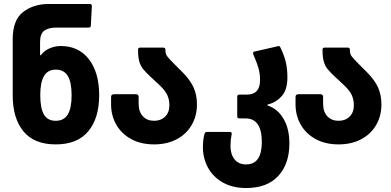

<svg xmlns="http://www.w3.org/2000/svg" viewBox="-20 -720 1969 968"><path d="M227 -700H431Q445 -700 443 -688L438 -591Q438 -581 426 -581H265Q225 -581 203.5 -565.5Q182 -550 182 -508V-445Q182 -441 184 -441Q186 -441 188 -444Q202 -464 229.5 -476Q257 -488 286 -488Q377 -488 428.5 -421Q480 -354 480 -240Q480 -124 425 -58Q370 8 261 8Q152 8 98 -58Q44 -124 44 -240V-522Q44 -619 96.5 -659.5Q149 -700 227 -700ZM261 -111Q302 -111 321.5 -142.5Q341 -174 341 -240Q341 -306 321.5 -337.5Q302 -369 262 -369Q221 -369 202 -337Q183 -305 183 -241Q183 -174 201.5 -142.5Q220 -111 261 -111Z M540 -194V-231Q540 -245 555 -245H665Q679 -245 679 -231V-198Q679 -156 700.5 -133.5Q722 -111 757 -111Q791 -111 812.5 -132Q834 -153 834 -190Q834 -216 824 -239.5Q814 -263 780 -295L740 -332Q714 -356 701 -372.5Q688 -389 682 -411Q676 -433 676 -469Q676 -480 686 -480H803Q814 -480 814 -469Q814 -449 821.5 -438Q829 -427 858 -398L898 -358Q939 -317 956 -279Q973 -241 973 -193Q973 -136 946.5 -90Q920 -44 871 -18Q822 8 757 8Q691 8 642 -18.5Q593 -45 566.5 -91Q540 -137 540 -194Z M1003 23Q1003 -16 1011 -45Q1013 -50 1015.5 -52.5Q1018 -55 1023 -55H1138Q1150 -55 1148 -44Q1142 -14 1142 16Q1142 58 1162.5 83.5Q1183 109 1221 109Q1300 109 1300 -4Q1300 -123 1218 -123H1187Q1176 -123 1176 -134V-232Q1176 -243 1187 -243H1224Q1291 -243 1291 -316Q1291 -349 1283.5 -375Q1276 -401 1267.5 -420.5Q1259 -440 1257 -446Q1256 -448 1256 -452Q1256 -459 1263 -460L1381 -487Q1383 -488 1386 -488Q1390 -488 1393 -482Q1410 -448 1419.5 -412.5Q1429 -377 1429 -330Q1429 -268 1401 -236Q1373 -204 1333 -194Q1328 -193 1328 -190.5Q1328 -188 1332 -187Q1380 -171 1409.5 -121Q1439 -71 1439 3Q1439 106 1383 167Q1327 228 1221 228Q1152 228 1102.5 199.5Q1053 171 1028 124Q1003 77 1003 23Z M1470 -194V-231Q1470 -245 1485 -245H1595Q1609 -245 1609 -231V-198Q1609 -156 1630.5 -133.5Q1652 -111 1687 -111Q1721 -111 1742.5 -132Q1764 -153 1764 -190Q1764 -216 1754 -239.5Q1744 -263 1710 -295L1670 -332Q1644 -356 1631 -372.5Q1618 -389 1612 -411Q1606 -433 1606 -469Q1606 -480 1616 -480H1733Q1744 -480 1744 -469Q1744 -449 1751.5 -438Q1759 -427 1788 -398L1828 -358Q1869 -317 1886 -279Q1903 -241 1903 -193Q1903 -136 1876.5 -90Q1850 -44 1801 -18Q1752 8 1687 8Q1621 8 1572 -18.5Q1523 -45 1496.5 -91Q1470 -137 1470 -194Z"/></svg>

Font: Barlow GEO Bold
Style: Regular
Weight: 700
Designer: Jeremy Tribby
Foundry: Tribby Type
Version: Version 1.408